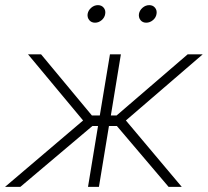

<svg xmlns="http://www.w3.org/2000/svg" viewBox="-46 -727 809 747"><path d="M-26.4 0 277.3 -258.3 63 -515.6H113.8L311.5 -277.8H342.3L381.8 -515.6H424.3L385.3 -277.8H407.7L684.1 -515.6H742.7L443.8 -258.3L661.1 0H609.9L408.7 -236.8H377.9L338.9 0H296.4L335.4 -236.8H313.5L33.2 0ZM522.9 -638.7Q508.8 -638.7 500.7 -648.7Q492.7 -658.7 494.6 -672.9Q497.1 -687 508.8 -697Q520.5 -707 534.7 -707Q548.8 -707 557.1 -697Q565.4 -687 563 -672.9Q561 -658.7 549.1 -648.7Q537.1 -638.7 522.9 -638.7ZM323.7 -638.7Q309.6 -638.7 301.3 -648.7Q293 -658.7 294.9 -672.9Q297.4 -687 309.1 -697Q320.8 -707 335 -707Q349.1 -707 357.4 -697Q365.7 -687 363.3 -672.9Q361.3 -658.7 349.6 -648.7Q337.9 -638.7 323.7 -638.7Z"/></svg>

Font: Inter Display ExtraLight
Style: Italic
Weight: 200
Italic angle: -9.39999°
Designer: Rasmus Andersson
Foundry: rsms
Version: Version 4.000;git-a52131595